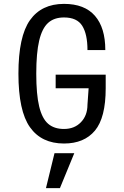

<svg xmlns="http://www.w3.org/2000/svg" viewBox="-20 -730 640 990"><path d="M431 -190 437 -275H267V-345H525V-275Q525 -123 469.5 -56.5Q414 10 310 10Q194 10 134.5 -74Q75 -158 75 -350Q75 -542 134.5 -626Q194 -710 310 -710Q416 -710 469.5 -648.5Q523 -587 523 -472H431Q431 -554 404 -597Q377 -640 310 -640Q259 -640 228 -612Q197 -584 182 -520.5Q167 -457 167 -350Q167 -243 182 -181Q197 -119 228 -92Q259 -65 310 -65Q364 -65 397.5 -100Q431 -135 431 -190ZM261 60H363L289 240H217Z"/></svg>

Font: Sligoil Micro
Style: Regular
Weight: 400
Designer: Ariel Martín Pérez
Foundry: Igor Stepanchenko
Version: Version 1.001